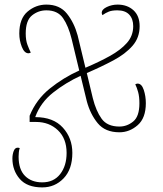

<svg xmlns="http://www.w3.org/2000/svg" viewBox="-20 -566 709 836"><path d="M579 -202Q597 -202 606 -174.5Q615 -147 615 -117Q615 -52 579.5 -21Q544 10 500 10Q438 10 405.5 -29.5Q373 -69 358 -125L331 -236Q266 -206 211.5 -163Q157 -120 134 -58V-56Q212 -56 253.5 -10.5Q295 35 295 100Q295 171 257 210.5Q219 250 164 250Q98 250 66 213Q34 176 34 124Q34 107 39.5 92Q45 77 57 77Q62 77 66 79Q63 86 62 97.5Q61 109 61 116Q61 172 89 200Q117 228 164 228Q214 228 242 192Q270 156 270 100Q270 37 232 1Q194 -35 137 -35H109V-62Q138 -133 197 -180.5Q256 -228 325 -259L292 -396Q278 -453 254.5 -487Q231 -521 182 -521Q147 -521 119.5 -499Q92 -477 92 -420Q92 -391 99.5 -371Q107 -351 114 -337Q108 -334 104 -334Q86 -334 75 -362Q64 -390 64 -420Q64 -485 100 -515.5Q136 -546 182 -546Q240 -546 271.5 -506.5Q303 -467 318 -412L352 -271Q411 -296 458 -322Q505 -348 532.5 -379Q560 -410 560 -452Q560 -484 542.5 -502.5Q525 -521 491 -521Q468 -521 454 -515.5Q440 -510 426 -500Q423 -506 423 -510Q423 -525 445 -535.5Q467 -546 492 -546Q534 -546 561 -521.5Q588 -497 588 -452Q588 -402 557 -366.5Q526 -331 473.5 -303Q421 -275 358 -248L384 -139Q398 -83 422.5 -49Q447 -15 500 -15Q533 -15 560 -37Q587 -59 587 -116Q587 -145 581.5 -165Q576 -185 569 -199Q575 -202 579 -202Z"/></svg>

Font: Noto Serif Georgian SemiCondensed Thin
Style: Regular
Weight: 100
Width: 4
Designer: Monotype Design Team, Akaki Razmadze
Foundry: Google LLC
Version: Version 2.003; ttfautohint (v1.8.4.7-5d5b)